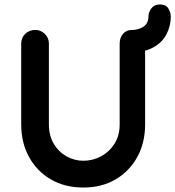

<svg xmlns="http://www.w3.org/2000/svg" viewBox="-20 -835 785 860"><path d="M572 -701Q598 -701 614 -683.5Q630 -666 630 -640V-278Q630 -195 594.5 -131Q559 -67 497 -31Q435 5 353 5Q271 5 208.5 -31Q146 -67 110.5 -131Q75 -195 75 -278V-640Q75 -666 93 -683.5Q111 -701 139 -701Q162 -701 180.5 -683.5Q199 -666 199 -640V-278Q199 -228 220.5 -191.5Q242 -155 277.5 -135Q313 -115 353 -115Q396 -115 433 -135Q470 -155 493 -191.5Q516 -228 516 -278V-640Q516 -666 531 -683.5Q546 -701 572 -701ZM560 -600V-700Q599 -700 622 -715Q645 -730 645 -762Q645 -780 658 -797.5Q671 -815 696 -815Q724 -815 734.5 -796.5Q745 -778 745 -762Q745 -719 726 -682Q707 -645 666.5 -622.5Q626 -600 560 -600Z"/></svg>

Font: Quicksand Variable Light
Style: Regular
Weight: 300
Designer: Andrew Paglinawan
Foundry: Andrew Paglinawan
Version: Version 3.004